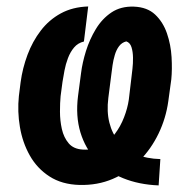

<svg xmlns="http://www.w3.org/2000/svg" viewBox="-20 -559 585 591"><path d="M473.6 -69.3 468.3 11.7Q407.7 9.3 358.9 -10.5Q310.1 -30.3 276.4 -65.9Q242.7 -101.6 227.5 -151.6Q212.4 -201.7 220.2 -263.7L229.5 -334Q233.4 -365.7 244.6 -401.9Q255.9 -438 275.1 -469.7Q294.4 -501.5 323.2 -520.8Q352.1 -540 392.1 -538.6Q433.1 -537.1 457.5 -514.2Q481.9 -491.2 493.9 -456.3Q505.9 -421.4 508.1 -383.3Q510.3 -345.2 507.3 -314.9L498 -247.1Q490.7 -194.8 468 -147.7Q445.3 -100.6 409.7 -64.5Q374 -28.3 327.1 -8.3Q280.3 11.7 224.6 10.3Q170.4 8.8 132.3 -15.9Q94.2 -40.5 71.8 -80.3Q49.3 -120.1 41.3 -168Q33.2 -215.8 38.1 -263.2L43.5 -306.2Q49.3 -349.1 64.7 -390.4Q80.1 -431.6 105.5 -464.8Q130.9 -498 167.2 -517.8Q203.6 -537.6 251.5 -539.1L238.3 -431.2Q219.7 -426.8 208 -412.8Q196.3 -398.9 189.2 -380.1Q182.1 -361.3 178.5 -342Q174.8 -322.8 172.4 -307.1L166.5 -262.7Q164.6 -242.7 164.6 -215.3Q164.6 -188 170.4 -161.9Q176.3 -135.7 191.4 -117.9Q206.5 -100.1 234.9 -98.6Q266.6 -96.7 291.3 -110.1Q315.9 -123.5 333.5 -146.7Q351.1 -169.9 361.8 -197.8Q372.6 -225.6 376.5 -252.4L384.8 -322.3Q385.7 -331.1 387.7 -347.2Q389.6 -363.3 389.4 -381.3Q389.2 -399.4 384.8 -413.6Q380.4 -427.7 368.7 -431.6Q355 -428.2 346.4 -416.7Q337.9 -405.3 333.3 -389.4Q328.6 -373.5 326.4 -357.9Q324.2 -342.3 322.8 -330.6L313.5 -257.8Q308.1 -215.3 316.7 -181.4Q325.2 -147.5 345.9 -122.8Q366.7 -98.1 399.2 -84.2Q431.6 -70.3 473.6 -69.3Z"/></svg>

Font: Roboto Condensed SemiBold
Style: Italic
Weight: 600
Italic angle: -12°
Designer: Christian Robertson
Foundry: Google
Version: Version 3.008; 2023